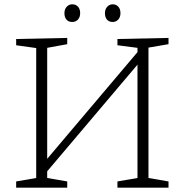

<svg xmlns="http://www.w3.org/2000/svg" viewBox="-20 -871 856 891"><path d="M762 -695V-666L669 -650V-45L762 -29V0H525V-29L618 -45V-571L199 -76V-45L292 -29V0H55V-29L148 -45V-648L55 -661V-690L292 -695V-666L199 -649V-134L618 -629V-649L525 -661V-690ZM279 -810Q279 -828 289.5 -839.5Q300 -851 315 -851Q332 -851 342 -840Q352 -829 352 -810Q352 -791 341.5 -780Q331 -769 315 -769Q298 -769 288.5 -780Q279 -791 279 -810ZM467 -810Q467 -828 477.5 -839.5Q488 -851 503 -851Q519 -851 529 -840Q539 -829 539 -810Q539 -791 528.5 -780Q518 -769 503 -769Q486 -769 476.5 -780Q467 -791 467 -810Z"/></svg>

Font: Bitter Pro Light
Style: Regular
Weight: 300
Designer: Sol Matas, and Bitter project Authors
Foundry: Sol Matas
Version: Version 1.010